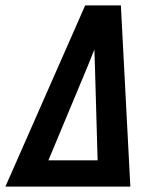

<svg xmlns="http://www.w3.org/2000/svg" viewBox="-39 -690 609 710"><path d="M-19 0 276 -670H408L443 0ZM322 -97 312 -447Q312 -462 311 -477Q310 -492 310 -507Q304 -492 298 -477Q292 -462 286 -447L140 -97Z"/></svg>

Font: Lode
Style: Bold Italic
Weight: 700
Italic angle: -11°
Monospace: yes
Designer: Belleve Invis
Foundry: Belleve Invis
Version: Version 29.2.0; ttfautohint (v1.8.3)